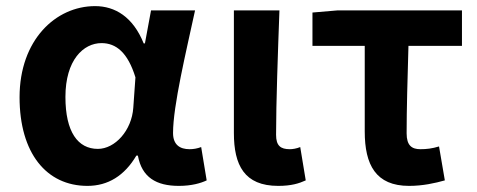

<svg xmlns="http://www.w3.org/2000/svg" viewBox="-20 -594 1560 628"><path d="M266 14C333 14 387 -19 426 -85H431C444 -14 491 14 565 14C607 14 637 5 656 -4L638 -113C625 -108 612 -106 600 -106C569 -106 546 -120 546 -159C546 -248 589 -426 618 -560H474L454 -452H450C415 -539 356 -574 291 -574C162 -574 44 -463 44 -276C44 -93 132 14 266 14ZM300 -107C235 -107 194 -162 194 -277C194 -398 253 -453 312 -453C360 -453 398 -422 423 -341L416 -242C411 -167 356 -107 300 -107Z M890 14C933 14 958 6 980 -4L962 -113C950 -108 937 -106 928 -106C898 -106 883 -117 883 -153C883 -258 889 -423 894 -560H745V-159C745 -54 779 14 890 14Z M1318 14C1363 14 1403 5 1435 -4L1416 -115C1393 -108 1375 -106 1355 -106C1327 -106 1310 -118 1310 -158C1310 -236 1313 -340 1316 -444H1491V-560H1084L1002 -553V-444H1173V-164C1173 -55 1209 14 1318 14Z"/></svg>

Font: Noto Sans JP
Style: Bold
Weight: 700
Designer: Ryoko NISHIZUKA 西塚涼子 (kana, bopomofo & ideographs); Paul D. Hunt (Latin, Greek & Cyrillic); Sandoll Communications 산돌커뮤니
Foundry: Adobe
Version: Version 2.004;hotconv 1.0.118;makeotfexe 2.5.65603